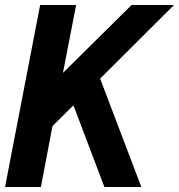

<svg xmlns="http://www.w3.org/2000/svg" viewBox="-29 -749 717 769"><path d="M-8.8 0H134.8L181.2 -244.1L265.1 -327.1L389.2 0H537.1L372.1 -434.1L668 -729H498L223.1 -457L275.9 -729H131.8Z"/></svg>

Font: Hack
Style: Bold Oblique
Weight: 700
Italic angle: -12°
Monospace: yes
Designer: Christopher Simpkins
Foundry: Christopher Simpkins
Version: Version 2.010